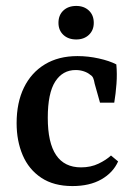

<svg xmlns="http://www.w3.org/2000/svg" viewBox="-20 -617 451 647"><path d="M36 -202Q36 -271 60.5 -321.5Q85 -372 131 -400Q177 -428 241 -428Q277 -428 313 -420Q349 -412 372 -400Q375 -368 372.5 -334.5Q370 -301 365 -271H317L299 -335Q297 -347 294 -354Q291 -361 284 -365Q276 -372 263 -376.5Q250 -381 235 -381Q191 -381 166 -342Q141 -303 141 -220Q141 -136 169 -94.5Q197 -53 253 -53Q286 -53 312 -65.5Q338 -78 354 -93L378 -73Q361 -35 321.5 -12.5Q282 10 224 10Q161 10 119 -18Q77 -46 56.5 -94Q36 -142 36 -202ZM296 -540Q296 -515 279.5 -499.5Q263 -484 237 -484Q210 -484 193.5 -499.5Q177 -515 177 -540Q177 -566 193.5 -581.5Q210 -597 237 -597Q263 -597 279.5 -581.5Q296 -566 296 -540Z"/></svg>

Font: Yrsa Medium
Style: Regular
Weight: 500
Designer: Anna Giedrys (Yrsa+Rasa design), David Brezina (Yrsa art-direction, Rasa art-direction, design)
Foundry: Rosetta Type Foundry
Version: Version 2.004